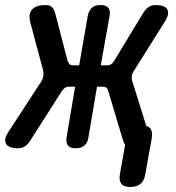

<svg xmlns="http://www.w3.org/2000/svg" viewBox="-82 -580 702 764"><path d="M40 -23Q30 -7 18.5 1.5Q7 10 -11 10Q-46 10 -57.5 -7Q-69 -24 -48 -56L83 -257Q89 -267 90.5 -278Q92 -289 90 -299L38 -493Q30 -526 46.5 -543Q63 -560 99 -560Q117 -560 125.5 -551Q134 -542 138 -526L187 -338Q190 -330 194.5 -325Q199 -320 209 -320H233L267 -516Q271 -538 283.5 -549Q296 -560 318 -560Q340 -560 349 -549Q358 -538 354 -516L319 -320H344Q354 -320 361 -325Q368 -330 373 -339L487 -527Q496 -542 508 -551Q520 -560 538 -560Q573 -560 583.5 -543Q594 -526 574 -494L452 -300Q445 -290 443 -279Q441 -268 444 -258L500 -79Q510 -76 516 -69Q526 -56 522 -31L496 114Q492 139 477 151.5Q462 164 436.5 164Q411 164 401 151.5Q391 139 395 114L416 -4Q411 -11 407 -23L349 -217Q347 -226 342 -230.5Q337 -235 327 -235H304L270 -34Q267 -12 254 -1Q241 10 219 10Q197 10 188.5 -1Q180 -12 183 -34L217 -235H193Q183 -235 176.5 -230.5Q170 -226 163 -216Z"/></svg>

Font: Maple Mono SemiBold
Style: Italic
Weight: 600
Italic angle: -10°
Monospace: yes
Designer: subframe7536
Version: Version 7.000